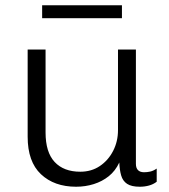

<svg xmlns="http://www.w3.org/2000/svg" viewBox="-20 -699 640 729"><path d="M269 10Q186 10 135.5 -37.5Q85 -85 85 -180V-511H153V-196Q153 -121 187.5 -84Q222 -47 285 -47Q327 -47 359 -68.5Q391 -90 409.5 -126Q428 -162 428 -205V-511H496V-77Q496 -61 504 -53Q512 -45 527 -45Q538 -45 550 -47.5Q562 -50 575 -59V-9Q562 1 545.5 5.5Q529 10 511 10Q479 10 462.5 -1Q446 -12 440 -33Q434 -54 433 -82Q418 -50 393 -30Q368 -10 336 0Q304 10 269 10ZM140 -630V-679H443V-630Z"/></svg>

Font: Chivo Mono Medium ExtraLight
Style: Regular
Weight: 250
Monospace: yes
Version: Version 1.008